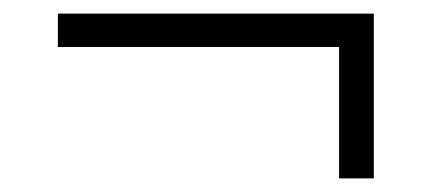

<svg xmlns="http://www.w3.org/2000/svg" viewBox="-20 -350 640 282"><path d="M529 -88V-330H65V-281H478V-88Z"/></svg>

Font: IBM Plex Arabic Light
Style: Regular
Weight: 300
Designer: Mike Abbink, Paul van der Laan, Pieter van Rosmalen, Wael Morcos, Khajak Apelian
Foundry: Bold Monday
Version: Version 1.0